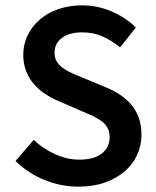

<svg xmlns="http://www.w3.org/2000/svg" viewBox="-20 -686 585 718"><path d="M274 12Q208 12 146.5 -13Q85 -38 38 -84L106 -163Q141 -130 186 -109.5Q231 -89 276 -89Q332 -89 361 -112Q390 -135 390 -173Q390 -193 382.5 -207Q375 -221 361.5 -231.5Q348 -242 329.5 -251Q311 -260 289 -269L199 -308Q175 -318 151.5 -333Q128 -348 109 -369Q90 -390 78.5 -418Q67 -446 67 -482Q67 -521 83.5 -554.5Q100 -588 129 -613Q158 -638 198.5 -652Q239 -666 287 -666Q344 -666 397 -643.5Q450 -621 488 -583L429 -509Q397 -535 363 -550Q329 -565 287 -565Q240 -565 212 -544.5Q184 -524 184 -488Q184 -469 192.5 -455.5Q201 -442 215.5 -431.5Q230 -421 249 -412.5Q268 -404 288 -396L377 -359Q406 -347 430 -331Q454 -315 471.5 -294Q489 -273 499 -245.5Q509 -218 509 -182Q509 -142 493 -107Q477 -72 446.5 -45.5Q416 -19 372.5 -3.5Q329 12 274 12Z"/></svg>

Font: TT Toshiba Sans Medium
Style: Regular
Weight: 500
Designer: Paul D. Hunt
Foundry: Toshiba Corporation
Version: Version 2.020;PS 2.000;hotconv 1.0.86;makeotf.lib2.5.63406